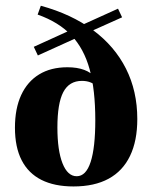

<svg xmlns="http://www.w3.org/2000/svg" viewBox="-20 -651 538 682"><path d="M241.1 11.3Q173.4 11.3 127 -12.1Q80.6 -35.5 56.9 -81.9Q33.1 -128.2 33.1 -197.6Q33.1 -265.3 55.2 -313.3Q77.4 -361.3 119 -386.7Q160.5 -412.1 219.4 -412.1Q254 -412.1 279 -402.8Q304 -393.5 317.7 -375.8L322.6 -345.2Q312.9 -354 300 -358.9Q287.1 -363.7 271 -363.7Q225.8 -363.7 204.8 -323.8Q183.9 -283.9 183.9 -198.4Q183.9 -116.9 202 -71Q220.2 -25 252.4 -25Q285.5 -25 302 -75.8Q318.5 -126.6 318.5 -224.2Q318.5 -331.5 298.4 -404.8Q278.2 -478.2 233.5 -525.4Q188.7 -572.6 113.7 -599.2L125 -630.6Q233.9 -600.8 310.5 -544Q387.1 -487.1 427.4 -407.3Q467.7 -327.4 467.7 -228.2Q467.7 -150.8 441.9 -97.2Q416.1 -43.5 365.7 -16.1Q315.3 11.3 241.1 11.3ZM114.5 -454 100 -484.7 252.4 -554 271 -525ZM273.4 -526.6 254.8 -554.8 399.2 -620.2 413.7 -589.5Z"/></svg>

Font: Playfair 9pt Black
Style: Regular
Weight: 900
Designer: Claus Eggers Sørensen
Foundry: Claus Eggers Sørensen
Version: Version 2.203